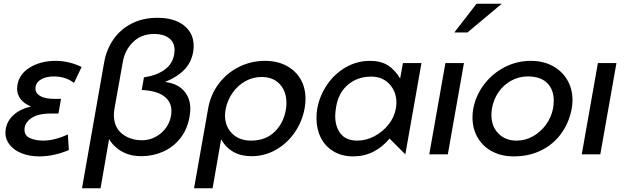

<svg xmlns="http://www.w3.org/2000/svg" viewBox="-20 -832 3363 1035"><path d="M213 -74Q272 -74 346 -107L351 -23Q270 11 191 11Q140 11 98.5 -5Q57 -21 33 -50.5Q9 -80 9 -117Q9 -123 11 -137Q19 -182 54.5 -213.5Q90 -245 147 -258Q110 -273 91 -298Q72 -323 72 -355Q72 -361 74 -375Q85 -435 143 -469.5Q201 -504 280 -504Q351 -504 420 -471L379 -385Q334 -420 270 -420Q227 -420 199 -402.5Q171 -385 171 -355Q171 -329 197.5 -314Q224 -299 273 -299H309L295 -220H255Q184 -220 148 -194.5Q112 -169 112 -133Q112 -100 142.5 -87Q173 -74 213 -74Z M594 -212Q594 -146 638 -111Q682 -76 745 -76Q802 -76 847 -113.5Q892 -151 902 -209Q904 -218 904 -234Q904 -284 864 -313.5Q824 -343 744 -347L756 -415Q824 -425 867 -456Q910 -487 919 -539Q921 -555 921 -562Q921 -604 891 -626.5Q861 -649 812 -649Q742 -649 697.5 -605.5Q653 -562 642 -498L597 -246Q594 -228 594 -212ZM742 10Q683 10 638.5 -14.5Q594 -39 568 -82L522 183H422L542 -499Q554 -565 591 -619Q628 -673 688.5 -704.5Q749 -736 829 -736Q920 -736 972 -694.5Q1024 -653 1024 -584Q1024 -568 1021 -551Q1011 -494 972.5 -455Q934 -416 869 -390Q934 -383 970 -344Q1006 -305 1006 -244Q1006 -232 1002 -204Q990 -134 951.5 -86Q913 -38 858 -14Q803 10 742 10Z M1522 -247Q1524 -257 1524 -278Q1524 -339 1488.5 -378Q1453 -417 1390 -417Q1344 -417 1303 -394.5Q1262 -372 1233.5 -331.5Q1205 -291 1196 -241Q1193 -225 1193 -210Q1193 -150 1231.5 -112Q1270 -74 1333 -74Q1413 -74 1462 -123Q1511 -172 1522 -247ZM1408 -504Q1473 -504 1522.5 -478.5Q1572 -453 1599.5 -406.5Q1627 -360 1627 -298Q1627 -277 1622 -247Q1609 -177 1569 -118.5Q1529 -60 1468 -25Q1407 10 1336 10Q1224 10 1172 -81L1126 183H1026L1102 -247Q1115 -322 1159 -380.5Q1203 -439 1268.5 -471.5Q1334 -504 1408 -504Z M1981 -419Q2042 -419 2079.5 -378.5Q2117 -338 2117 -278Q2117 -264 2114 -247Q2106 -201 2075 -161.5Q2044 -122 1999 -98Q1954 -74 1905 -74Q1847 -74 1817 -110.5Q1787 -147 1787 -207Q1787 -228 1792 -256Q1805 -333 1856.5 -376Q1908 -419 1981 -419ZM2252 -492H2152L2137 -409Q2109 -456 2070.5 -480Q2032 -504 1975 -504Q1904 -504 1843.5 -469Q1783 -434 1743 -375Q1703 -316 1690 -246Q1686 -223 1686 -195Q1686 -136 1709.5 -89.5Q1733 -43 1778 -16Q1823 11 1884 11Q1943 11 1992.5 -14Q2042 -39 2080 -85L2165 0Z M2481 -492H2381L2294 0H2394ZM2429 -657H2500L2685 -812H2549Z M3062 -247Q3066 -268 3066 -293Q3066 -353 3038 -401Q3010 -449 2959 -476.5Q2908 -504 2841 -504Q2766 -504 2699.5 -469.5Q2633 -435 2588.5 -375.5Q2544 -316 2531 -245Q2527 -224 2527 -199Q2527 -139 2554.5 -91Q2582 -43 2632.5 -16Q2683 11 2749 11Q2834 11 2900.5 -23Q2967 -57 3008 -116Q3049 -175 3062 -247ZM2965 -290Q2965 -266 2961 -246Q2952 -200 2923.5 -160.5Q2895 -121 2853.5 -97.5Q2812 -74 2765 -74Q2704 -74 2666.5 -112.5Q2629 -151 2629 -212Q2629 -229 2632 -247Q2640 -295 2667 -334.5Q2694 -374 2735.5 -397Q2777 -420 2825 -420Q2894 -420 2929.5 -384.5Q2965 -349 2965 -290Z M3303 -492H3203L3116 0H3216Z"/></svg>

Font: Geom
Style: Italic
Weight: 400
Italic angle: -10°
Version: Version 1.102